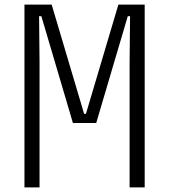

<svg xmlns="http://www.w3.org/2000/svg" viewBox="-20 -820 740 840"><path d="M87 0V-800H206L348 -322H356L498 -800H613V0H547V-546L549 -749H539L401 -282H299L161 -749H151L153 -546V0Z"/></svg>

Font: Martian Mono SemiExpanded ExtraLight
Style: Regular
Weight: 250
Monospace: yes
Version: Version 0.930